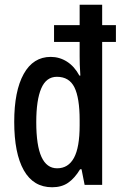

<svg xmlns="http://www.w3.org/2000/svg" viewBox="-20 -831 514 810"><path d="M200 -41Q121 -41 80.5 -112.5Q40 -184 40 -317Q40 -447 80 -519Q120 -591 194 -591Q231 -591 262.5 -571Q294 -551 315 -512H319Q317 -539 316.5 -559Q316 -579 316 -592V-654H208V-725H316V-811H411V-725H469V-654H411V-51H337L324 -117H318Q295 -79 267.5 -60Q240 -41 200 -41ZM221 -121Q268 -121 292 -165Q316 -209 316 -302V-324Q316 -418 294 -462.5Q272 -507 220 -507Q175 -507 154 -458Q133 -409 133 -316Q133 -217 155 -169Q177 -121 221 -121Z"/></svg>

Font: Noto Sans Tamil UI ExtraCondensed Medium
Style: Regular
Weight: 500
Width: 2
Designer: Jelle Bosma - Monotype Design Team
Foundry: Monotype Imaging Inc.
Version: Version 2.004; ttfautohint (v1.8.4.7-5d5b)